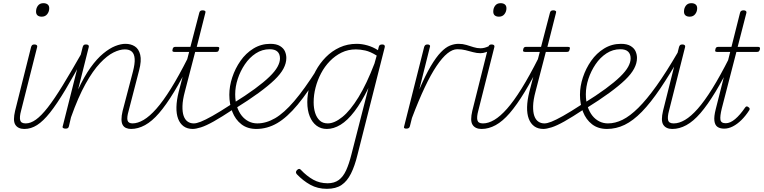

<svg xmlns="http://www.w3.org/2000/svg" viewBox="-20 -795 4808 1209"><path d="M132 17Q113 17 98.5 10Q84 3 76 -10.5Q68 -24 68 -45.5Q68 -67 75 -97L176 -500Q179 -508 183 -511.5Q187 -515 197 -515Q207 -515 211.5 -510.5Q216 -506 214 -499L113 -99Q102 -59 107 -38.5Q112 -18 141 -18Q150 -18 153 -12.5Q156 -7 154.5 -0.5Q153 6 147.5 11.5Q142 17 132 17ZM243 -690Q226 -690 216.5 -698Q207 -706 207 -722Q207 -744 219 -759.5Q231 -775 253 -775Q270 -775 280 -767Q290 -759 290 -743Q290 -722 277.5 -706Q265 -690 243 -690Z M134 17Q125 17 120.5 11.5Q116 6 117.5 -0.5Q119 -7 125.5 -12.5Q132 -18 143 -18Q173 -18 206.5 -42Q240 -66 281 -118.5Q322 -171 375 -257.5Q428 -344 498 -467Q502 -476 508.5 -475.5Q515 -475 519.5 -469.5Q524 -464 518 -456Q447 -322 392.5 -231Q338 -140 295 -86Q252 -32 213.5 -7.5Q175 17 134 17Z M806 17Q788 17 774 11Q760 5 752.5 -8.5Q745 -22 745 -44Q745 -66 752 -96L817 -344Q830 -394 828 -424.5Q826 -455 810.5 -469.5Q795 -484 766 -484Q734 -484 694.5 -464.5Q655 -445 610 -397.5Q565 -350 518.5 -266.5Q472 -183 427 -56L414 0Q412 8 407.5 11.5Q403 15 392 15Q383 15 377.5 11Q372 7 375 0L501 -500Q504 -508 507.5 -511.5Q511 -515 522 -515Q532 -515 536.5 -510.5Q541 -506 539 -499L472 -232Q511 -315 550.5 -370Q590 -425 630 -458Q670 -491 705.5 -505Q741 -519 770 -519Q804 -519 829 -503Q854 -487 863 -450Q872 -413 856 -352L790 -97Q778 -56 783 -37Q788 -18 815 -18Q823 -18 826 -12.5Q829 -7 827.5 -0.5Q826 6 820.5 11.5Q815 17 806 17Z M805 17Q796 17 791.5 11.5Q787 6 788.5 -0.5Q790 -7 796.5 -12.5Q803 -18 814 -18Q847 -18 884.5 -40Q922 -62 964.5 -110Q1007 -158 1056.5 -237.5Q1106 -317 1164 -432Q1168 -440 1174.5 -439.5Q1181 -439 1185 -433.5Q1189 -428 1184 -418Q1127 -300 1076.5 -217Q1026 -134 981.5 -82.5Q937 -31 893 -7Q849 17 805 17Z M1195 17Q1159 17 1136 0Q1113 -17 1101.5 -47.5Q1090 -78 1091 -121Q1092 -164 1105 -216L1171 -468H1079Q1069 -468 1066.5 -472.5Q1064 -477 1067 -485Q1068 -493 1072.5 -496.5Q1077 -500 1085 -500H1179L1235 -715Q1237 -723 1242 -726.5Q1247 -730 1257 -730Q1267 -730 1271.5 -725.5Q1276 -721 1273 -714L1219 -500H1347Q1358 -500 1360 -495.5Q1362 -491 1359 -484Q1357 -474 1353 -471Q1349 -468 1339 -468H1209L1144 -218Q1130 -166 1129 -127.5Q1128 -89 1136.5 -65Q1145 -41 1161.5 -29.5Q1178 -18 1199 -18Q1207 -18 1211 -12.5Q1215 -7 1215 -0.5Q1215 6 1210.5 11.5Q1206 17 1195 17Z M1192 17Q1183 17 1178.5 11.5Q1174 6 1175.5 -0.5Q1177 -7 1183.5 -12.5Q1190 -18 1201 -18Q1217 -18 1244 -28.5Q1271 -39 1317.5 -65Q1364 -91 1436 -138Q1442 -143 1447 -140Q1452 -137 1455.5 -131Q1459 -125 1458 -118.5Q1457 -112 1449 -107Q1375 -58 1326 -30.5Q1277 -3 1245 7Q1213 17 1192 17Z M1444 -142Q1528 -194 1585 -236Q1642 -278 1677 -312Q1712 -346 1727.5 -374.5Q1743 -403 1743 -427Q1743 -455 1727 -470Q1711 -485 1678 -485Q1631 -485 1591 -459Q1551 -433 1522 -390Q1493 -347 1477 -298Q1461 -249 1461 -201Q1461 -157 1472.5 -123Q1484 -89 1502.5 -66Q1521 -43 1546 -30.5Q1571 -18 1600 -18Q1607 -18 1610 -12.5Q1613 -7 1611.5 -0.5Q1610 6 1605.5 11.5Q1601 17 1595 17Q1538 17 1500 -12.5Q1462 -42 1443 -91Q1424 -140 1424 -198Q1424 -252 1442.5 -308Q1461 -364 1494.5 -412Q1528 -460 1576 -489.5Q1624 -519 1682 -519Q1721 -519 1743.5 -505Q1766 -491 1774.5 -471Q1783 -451 1783 -430Q1783 -397 1765 -363Q1747 -329 1708.5 -292Q1670 -255 1608.5 -210Q1547 -165 1460 -111Z M1593 17Q1585 17 1580.5 11.5Q1576 6 1577 -0.5Q1578 -7 1584 -12.5Q1590 -18 1600 -18Q1656 -18 1712 -50.5Q1768 -83 1832 -157.5Q1896 -232 1976 -358Q1980 -365 1987 -363.5Q1994 -362 1997.5 -356Q2001 -350 1998 -343Q1920 -215 1854 -135.5Q1788 -56 1725.5 -19.5Q1663 17 1593 17Z M2038 394Q1980 394 1934 368.5Q1888 343 1849 302Q1843 295 1843.5 288.5Q1844 282 1851 275Q1859 268 1864.5 268.5Q1870 269 1874 274Q1912 314 1952.5 336.5Q1993 359 2043 359Q2085 359 2113 338.5Q2141 318 2159.5 277.5Q2178 237 2193 177L2300 -241Q2256 -151 2212 -93.5Q2168 -36 2124.5 -9.5Q2081 17 2038 17Q2001 17 1973.5 -3.5Q1946 -24 1930.5 -62Q1915 -100 1915 -152Q1915 -199 1928.5 -250Q1942 -301 1968 -349Q1994 -397 2032 -435.5Q2070 -474 2119 -496.5Q2168 -519 2226 -519Q2259 -519 2294 -509Q2329 -499 2360 -479L2365 -500Q2367 -508 2372 -511.5Q2377 -515 2387 -515Q2398 -515 2401.5 -509Q2405 -503 2402 -495L2231 180Q2214 250 2190 298Q2166 346 2130.5 370Q2095 394 2038 394ZM2044 -18Q2086 -18 2136 -58.5Q2186 -99 2237.5 -183Q2289 -267 2338 -395L2352 -445Q2312 -470 2280 -477Q2248 -484 2221 -484Q2172 -484 2131 -464Q2090 -444 2057 -410Q2024 -376 2001.5 -333Q1979 -290 1967 -243.5Q1955 -197 1955 -151Q1955 -114 1964.5 -84Q1974 -54 1993.5 -36Q2013 -18 2044 -18Z M2538 15Q2529 15 2525.5 11.5Q2522 8 2525 0L2651 -500Q2654 -508 2658.5 -511.5Q2663 -515 2672 -515Q2682 -515 2686 -510.5Q2690 -506 2687 -499L2620 -231Q2659 -322 2692.5 -378.5Q2726 -435 2756 -466Q2786 -497 2813.5 -508Q2841 -519 2867 -519Q2875 -519 2878 -514Q2881 -509 2879.5 -502Q2878 -495 2872.5 -490Q2867 -485 2859 -485Q2830 -485 2797.5 -459Q2765 -433 2729 -379.5Q2693 -326 2654.5 -244.5Q2616 -163 2574 -52L2561 0Q2559 8 2553.5 11.5Q2548 15 2538 15Z M3005 -460Q2983 -460 2959 -466.5Q2935 -473 2911.5 -479Q2888 -485 2860 -485Q2854 -485 2851 -490Q2848 -495 2848.5 -502Q2849 -509 2854 -514Q2859 -519 2868 -519Q2894 -519 2917 -512Q2940 -505 2962 -498Q2984 -491 3006 -491Q3019 -491 3032 -494.5Q3045 -498 3060 -505Q3067 -508 3072 -503.5Q3077 -499 3078 -492.5Q3079 -486 3075 -483Q3059 -473 3040.5 -466.5Q3022 -460 3005 -460Z M3011 17Q2992 17 2977.5 10Q2963 3 2955 -10.5Q2947 -24 2947 -45.5Q2947 -67 2954 -97L3055 -500Q3058 -508 3062 -511.5Q3066 -515 3076 -515Q3086 -515 3090.5 -510.5Q3095 -506 3093 -499L2992 -99Q2981 -59 2986 -38.5Q2991 -18 3020 -18Q3029 -18 3032 -12.5Q3035 -7 3033.5 -0.5Q3032 6 3026.5 11.5Q3021 17 3011 17ZM3122 -690Q3105 -690 3095.5 -698Q3086 -706 3086 -722Q3086 -744 3098 -759.5Q3110 -775 3132 -775Q3149 -775 3159 -767Q3169 -759 3169 -743Q3169 -722 3156.5 -706Q3144 -690 3122 -690Z M3013 17Q3004 17 2999.5 11.5Q2995 6 2996.5 -0.5Q2998 -7 3004.5 -12.5Q3011 -18 3022 -18Q3055 -18 3092.5 -40Q3130 -62 3172.5 -110Q3215 -158 3264.5 -237.5Q3314 -317 3372 -432Q3376 -440 3382.5 -439.5Q3389 -439 3393 -433.5Q3397 -428 3392 -418Q3335 -300 3284.5 -217Q3234 -134 3189.5 -82.5Q3145 -31 3101 -7Q3057 17 3013 17Z M3403 17Q3367 17 3344 0Q3321 -17 3309.5 -47.5Q3298 -78 3299 -121Q3300 -164 3313 -216L3379 -468H3287Q3277 -468 3274.5 -472.5Q3272 -477 3275 -485Q3276 -493 3280.5 -496.5Q3285 -500 3293 -500H3387L3443 -715Q3445 -723 3450 -726.5Q3455 -730 3465 -730Q3475 -730 3479.5 -725.5Q3484 -721 3481 -714L3427 -500H3555Q3566 -500 3568 -495.5Q3570 -491 3567 -484Q3565 -474 3561 -471Q3557 -468 3547 -468H3417L3352 -218Q3338 -166 3337 -127.5Q3336 -89 3344.5 -65Q3353 -41 3369.5 -29.5Q3386 -18 3407 -18Q3415 -18 3419 -12.5Q3423 -7 3423 -0.5Q3423 6 3418.5 11.5Q3414 17 3403 17Z M3400 17Q3391 17 3386.5 11.5Q3382 6 3383.5 -0.5Q3385 -7 3391.5 -12.5Q3398 -18 3409 -18Q3425 -18 3452 -28.5Q3479 -39 3525.5 -65Q3572 -91 3644 -138Q3650 -143 3655 -140Q3660 -137 3663.5 -131Q3667 -125 3666 -118.5Q3665 -112 3657 -107Q3583 -58 3534 -30.5Q3485 -3 3453 7Q3421 17 3400 17Z M3652 -142Q3736 -194 3793 -236Q3850 -278 3885 -312Q3920 -346 3935.5 -374.5Q3951 -403 3951 -427Q3951 -455 3935 -470Q3919 -485 3886 -485Q3839 -485 3799 -459Q3759 -433 3730 -390Q3701 -347 3685 -298Q3669 -249 3669 -201Q3669 -157 3680.5 -123Q3692 -89 3710.5 -66Q3729 -43 3754 -30.5Q3779 -18 3808 -18Q3815 -18 3818 -12.5Q3821 -7 3819.5 -0.5Q3818 6 3813.5 11.5Q3809 17 3803 17Q3746 17 3708 -12.5Q3670 -42 3651 -91Q3632 -140 3632 -198Q3632 -252 3650.5 -308Q3669 -364 3702.5 -412Q3736 -460 3784 -489.5Q3832 -519 3890 -519Q3929 -519 3951.5 -505Q3974 -491 3982.5 -471Q3991 -451 3991 -430Q3991 -397 3973 -363Q3955 -329 3916.5 -292Q3878 -255 3816.5 -210Q3755 -165 3668 -111Z M3801 17Q3792 17 3788 11.5Q3784 6 3785 -1Q3786 -8 3791.5 -13Q3797 -18 3808 -18Q3854 -18 3900.5 -41Q3947 -64 3999.5 -116Q4052 -168 4113.5 -254Q4175 -340 4249 -467Q4253 -475 4259.5 -473.5Q4266 -472 4270.5 -466Q4275 -460 4270 -452Q4198 -327 4137.5 -237.5Q4077 -148 4022 -91.5Q3967 -35 3913.5 -9Q3860 17 3801 17Z M4212 17Q4193 17 4178.5 10Q4164 3 4156 -10.5Q4148 -24 4148 -45.5Q4148 -67 4155 -97L4256 -500Q4259 -508 4263 -511.5Q4267 -515 4277 -515Q4287 -515 4291.5 -510.5Q4296 -506 4294 -499L4193 -99Q4182 -59 4187 -38.5Q4192 -18 4221 -18Q4230 -18 4233 -12.5Q4236 -7 4234.5 -0.5Q4233 6 4227.5 11.5Q4222 17 4212 17ZM4323 -690Q4306 -690 4296.5 -698Q4287 -706 4287 -722Q4287 -744 4299 -759.5Q4311 -775 4333 -775Q4350 -775 4360 -767Q4370 -759 4370 -743Q4370 -722 4357.5 -706Q4345 -690 4323 -690Z M4214 17Q4205 17 4200.5 11.5Q4196 6 4197.5 -0.5Q4199 -7 4205.5 -12.5Q4212 -18 4223 -18Q4256 -18 4293.5 -40Q4331 -62 4373.5 -110Q4416 -158 4465.5 -237.5Q4515 -317 4573 -432Q4577 -440 4583.5 -439.5Q4590 -439 4594 -433.5Q4598 -428 4593 -418Q4536 -300 4485.5 -217Q4435 -134 4390.5 -82.5Q4346 -31 4302 -7Q4258 17 4214 17Z M4540 15Q4514 15 4498 4Q4482 -7 4478.5 -34Q4475 -61 4487 -108L4578 -468H4496Q4486 -468 4484 -472.5Q4482 -477 4485 -485Q4486 -493 4490.5 -496.5Q4495 -500 4504 -500H4586L4640 -715Q4642 -723 4647.5 -726.5Q4653 -730 4663 -730Q4672 -730 4677 -725.5Q4682 -721 4680 -714L4625 -500H4753Q4762 -500 4764.5 -495.5Q4767 -491 4765 -484Q4762 -474 4758 -471Q4754 -468 4745 -468H4617L4525 -112Q4513 -63 4516.5 -41Q4520 -19 4550 -19Q4578 -19 4609 -45Q4640 -71 4672 -118Q4677 -125 4682 -125Q4687 -125 4692 -121Q4700 -116 4700.5 -111Q4701 -106 4698 -101Q4675 -65 4648.5 -39Q4622 -13 4594.5 1Q4567 15 4540 15Z"/></svg>

Font: Playwrite IS Thin
Style: Regular
Weight: 250
Designer: Veronika Burian, José Scaglione
Foundry: TypeTogether
Version: Version 1.002